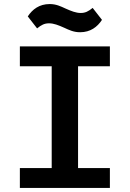

<svg xmlns="http://www.w3.org/2000/svg" viewBox="-20 -927 640 947"><path d="M522 0V-98H365V-600H522V-698H78V-600H235V-98H78V0ZM375 -768C426 -768 460 -794 483 -829L437 -888C416 -871 401 -863 378 -863C355 -863 332 -872 303 -885C279 -896 257 -907 225 -907C174 -907 140 -881 117 -846L163 -787C184 -804 199 -812 222 -812C245 -812 268 -803 297 -790C321 -779 343 -768 375 -768Z"/></svg>

Font: IBM Mono SemiBold
Style: Regular
Weight: 600
Monospace: yes
Designer: Mike Abbink, Paul van der Laan, Pieter van Rosmalen
Foundry: Bold Monday
Version: Version 2.3